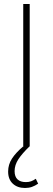

<svg xmlns="http://www.w3.org/2000/svg" viewBox="-20 -727 265 956"><path d="M127.9 0H128.9Q90.3 37.1 71.5 65.9Q52.7 94.7 52.7 125Q52.7 152.8 67.4 166.3Q82 179.7 108.4 179.7Q123 179.7 134.3 175.8Q145.5 171.9 158.2 163.1L169.9 187.5Q154.3 198.2 138.9 203.6Q123.5 209 104.5 209Q66.9 209 43.7 187.5Q20.5 166 20.5 127Q20.5 92.3 39.6 62.7Q58.6 33.2 97.7 0H95.7V-707H127.9Z"/></svg>

Font: Pretendard Std Thin
Style: Regular
Weight: 100
Designer: Base glyphs from Inter by Rasmus Andersson; Hangeul glyphs from Noto Sans CJK(Source Han Sans) by Jang Soo-young and Kan
Foundry: Kil Hyung-jin
Version: Version 1.309